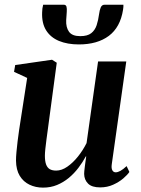

<svg xmlns="http://www.w3.org/2000/svg" viewBox="-20 -804 612 834"><path d="M167 11Q134.5 11 108 -1.8Q81.5 -14.5 65.8 -40.2Q50 -66 49.5 -106.5Q49.5 -122 51.5 -144Q53.5 -166 56.5 -190.8Q59.5 -215.5 63 -239.2Q66.5 -263 69.5 -281.5L98 -465.5L41 -492L46 -521.5L206 -544.5L226.5 -531.5L193.5 -285Q191 -265 187.8 -242.2Q184.5 -219.5 181.8 -197.8Q179 -176 177 -157.8Q175 -139.5 175 -127.5Q175 -104 180.2 -89.8Q185.5 -75.5 196.2 -69.2Q207 -63 224 -63Q248 -63 272.5 -80Q297 -97 318.8 -124.2Q340.5 -151.5 356 -182.5L406 -537H528.5L465.5 -90.5Q463 -73 468 -64.2Q473 -55.5 482.5 -55.5Q491.5 -55.5 503 -61.8Q514.5 -68 530 -82.5L542 -57Q534 -45 515.8 -29.2Q497.5 -13.5 471.8 -1.8Q446 10 415 10Q379 10 362.5 -6.5Q346 -23 345.5 -48.5Q345.5 -52.5 346.2 -61Q347 -69.5 348.5 -80.8Q350 -92 351.5 -103.5Q353 -115 354.5 -124.5L353 -125Q339 -99 320.5 -74.8Q302 -50.5 278.8 -31.2Q255.5 -12 227.8 -0.5Q200 11 167 11ZM256.5 -783.5Q266.5 -783.5 268.8 -775Q271 -766.5 270 -753Q270 -745 268.8 -734.8Q267.5 -724.5 267.5 -716.5Q266 -685 279.8 -666Q293.5 -647 328.5 -647Q360 -647 376.2 -659.8Q392.5 -672.5 399.8 -694.5Q407 -716.5 410.5 -743.5Q412.5 -759.5 417.5 -771.5Q422.5 -783.5 434.5 -783.5H516Q516 -779 516 -774.2Q516 -769.5 514.5 -761.5Q502.5 -685.5 452.8 -648.2Q403 -611 322.5 -611Q273 -611 236.2 -626.2Q199.5 -641.5 180.2 -672.5Q161 -703.5 163 -750.5Q163 -759 164.2 -767.2Q165.5 -775.5 167.5 -783.5Z"/></svg>

Font: Merriweather 72pt SemiBold
Style: Italic
Weight: 600
Italic angle: -7.8°
Version: Version 2.101